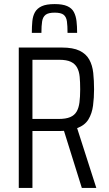

<svg xmlns="http://www.w3.org/2000/svg" viewBox="-20 -921 534 941"><path d="M72 0V-688H283Q338 -688 370 -672.5Q402 -657 417.5 -629Q433 -601 437 -563.5Q441 -526 441 -483Q441 -442 436 -403.5Q431 -365 413.5 -336Q396 -307 358 -293L452 0H381L290 -291L319 -282Q312 -281 299.5 -280Q287 -279 276 -279H139V0ZM139 -338H267Q303 -338 324 -347Q345 -356 355.5 -374Q366 -392 369.5 -419.5Q373 -447 373 -483Q373 -518 370.5 -544.5Q368 -571 358 -589.5Q348 -608 327.5 -618Q307 -628 270 -628H139ZM248 -901Q287 -901 309.5 -891Q332 -881 342 -862Q352 -843 355 -817.5Q358 -792 358 -760H311Q311 -794 308 -816Q305 -838 292 -848.5Q279 -859 248 -859Q217 -859 203.5 -848.5Q190 -838 186.5 -816.5Q183 -795 183 -760H136Q136 -791 138.5 -817Q141 -843 151.5 -861.5Q162 -880 184.5 -890.5Q207 -901 248 -901Z"/></svg>

Font: Saira Condensed
Style: Regular
Weight: 400
Width: 3
Designer: Hector Gatti with collaboration of the Omnibus-Type team
Foundry: Omnibus-Type
Version: Version 1.101